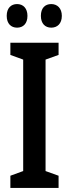

<svg xmlns="http://www.w3.org/2000/svg" viewBox="-20 -924 338 944"><path d="M13 -846C13 -807 35 -788 64 -788C94 -788 115 -808 115 -846C115 -883 94 -904 64 -904C35 -904 13 -885 13 -846ZM181 -846C181 -808 202 -788 232 -788C262 -788 284 -808 284 -846C284 -883 262 -904 232 -904C202 -904 181 -885 181 -846ZM268 0V-60L204 -83V-631L268 -654V-714H31V-654L94 -631V-83L31 -60V0Z"/></svg>

Font: Noto Sans Display Condensed Medium
Style: Regular
Weight: 500
Width: 3
Designer: Monotype Design Team
Foundry: Monotype Imaging Inc.
Version: Version 1.900